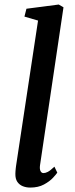

<svg xmlns="http://www.w3.org/2000/svg" viewBox="-20 -838 340 868"><path d="M161 -91.5Q158.5 -74.5 163 -65Q167.5 -55.5 176.5 -55.5Q185.5 -55.5 196.5 -61.2Q207.5 -67 226 -84.5L239 -57.5Q234.5 -50.5 219.5 -34.2Q204.5 -18 178.8 -4Q153 10 116.5 10Q98.5 10 83 3.8Q67.5 -2.5 58.2 -16.2Q49 -30 49.5 -52.5Q49.5 -57 50 -63.5Q50.5 -70 51.2 -76.8Q52 -83.5 52.5 -87.5L152 -745L90.5 -763L99.5 -798.5L245.5 -817.5L267 -805Z"/></svg>

Font: Merriweather Light 18pt Medium
Style: Italic
Weight: 500
Italic angle: -7.8°
Version: Version 2.101